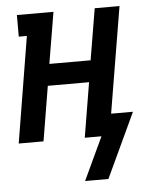

<svg xmlns="http://www.w3.org/2000/svg" viewBox="-51 -562 602 779"><g transform="rotate(-5 250.0 -172.5)"><path d="M359 175H264L346 0H278L315 -223H147L110 0H9L80 -432H47V-520H196L161 -311H329L364 -520H465L393 -88H482Z"/></g></svg>

Font: Iosevka Curly Slab Semibold
Style: Italic
Weight: 600
Italic angle: -9°
Monospace: yes
Designer: Belleve Invis
Foundry: Belleve Invis
Version: Version 22.1.2; ttfautohint (v1.8.4)